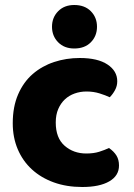

<svg xmlns="http://www.w3.org/2000/svg" viewBox="-20 -733 534 768"><path d="M326 -367Q301 -367 278.5 -359Q256 -351 239.5 -335.5Q223 -320 213 -297Q203 -274 203 -243Q203 -181 238.5 -150Q274 -119 325 -119Q355 -119 377 -126Q399 -133 416 -141Q436 -127 446 -110.5Q456 -94 456 -71Q456 -30 417 -7.5Q378 15 309 15Q246 15 195 -3.5Q144 -22 107.5 -55.5Q71 -89 51 -136Q31 -183 31 -240Q31 -306 52.5 -355.5Q74 -405 111 -437Q148 -469 196.5 -485Q245 -501 299 -501Q371 -501 410 -475Q449 -449 449 -408Q449 -389 440 -372.5Q431 -356 419 -344Q402 -352 378 -359.5Q354 -367 326 -367ZM188 -626Q188 -663 212.5 -688Q237 -713 277 -713Q319 -713 343.5 -688Q368 -663 368 -626Q368 -589 343.5 -564Q319 -539 277 -539Q237 -539 212.5 -564Q188 -589 188 -626Z"/></svg>

Font: Baloo Tamma
Style: Regular
Weight: 400
Designer: Divya Kowshik and Ek Type
Foundry: Ek Type
Version: Version 1.007;PS 1.000;hotconv 1.0.88;makeotf.lib2.5.647800